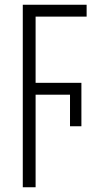

<svg xmlns="http://www.w3.org/2000/svg" viewBox="-20 -553 405 809"><path d="M130 236H76V-533H345V-483H130V-204H323V-21H275V-154H130Z"/></svg>

Font: Noto Sans ExtraCondensed Light
Style: Regular
Weight: 300
Width: 2
Designer: Monotype Design Team
Foundry: Monotype Imaging Inc.
Version: Version 2.013; ttfautohint (v1.8.4.7-5d5b)